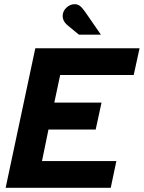

<svg xmlns="http://www.w3.org/2000/svg" viewBox="-20 -899 688 919"><path d="M7 0 149 -668H648L620 -540H268L240 -408H466L438 -279H212L181 -128H537L510 0ZM358 -733 308 -774Q292 -787 286 -798.5Q280 -810 280 -823Q280 -845 297.5 -862Q315 -879 338 -879Q351 -879 362 -871Q373 -863 387 -843L463 -733Z"/></svg>

Font: Atkinson Hyperlegible Next
Style: Bold Italic
Weight: 700
Italic angle: -12°
Designer: Elliott Scott, Megan Eiswerth, Linus Boman, Theodore Petrosky, Letters from Sweden
Foundry: Applied Design Works, Letters from Sweden
Version: Version 2.001